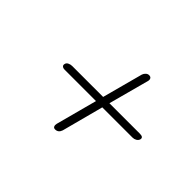

<svg xmlns="http://www.w3.org/2000/svg" viewBox="-88 -700 723 723"><g transform="rotate(45 273.5 -338.5)"><path d="M253.5 -140.5Q246 -140.5 243.5 -146.2Q241 -152 243 -160L287 -325H120Q111.5 -325 107 -329.2Q102.5 -333.5 105 -341Q106.5 -347.5 114 -351.2Q121.5 -355 130.5 -355H295L338.5 -517.5Q341 -525 346.8 -530.2Q352.5 -535.5 359.5 -535.5Q368 -535.5 371 -530Q374 -524.5 372 -517L328.5 -355H491Q510.5 -355 507 -341Q504.5 -333.5 497.2 -329.2Q490 -325 481.5 -325H320.5L276.5 -158.5Q270.5 -140.5 253.5 -140.5Z"/></g></svg>

Font: Fraunces 9pt Soft Thin
Style: Italic
Weight: 100
Italic angle: -16°
Version: Version 1.000;[b76b70a41]